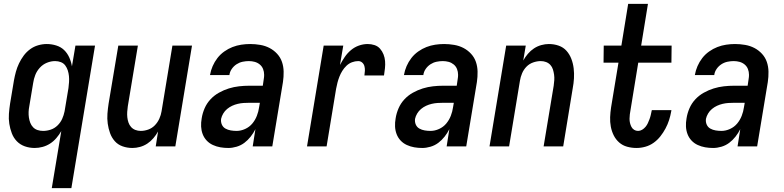

<svg xmlns="http://www.w3.org/2000/svg" viewBox="-20 -755 4040 990"><path d="M247 215 296 -79Q285 -60 270.5 -43Q256 -26 238 -14.5Q220 -3 199.5 2.5Q179 8 159 8Q132 8 108 -0.5Q84 -9 67 -26.5Q50 -44 41 -67.5Q32 -91 28 -116.5Q24 -142 26 -168.5Q28 -195 32 -221L52 -341Q56 -363 62 -385Q68 -407 78 -428Q88 -449 102 -468Q116 -487 135 -501Q154 -515 176.5 -521.5Q199 -528 221 -528Q246 -528 270 -520.5Q294 -513 310.5 -497Q327 -481 337 -459Q347 -437 351 -413L369 -520H470L348 215ZM202 -80Q222 -80 241.5 -86.5Q261 -93 276.5 -108Q292 -123 300.5 -142Q309 -161 313 -181L333 -301Q335 -316 336 -332Q337 -348 335.5 -363Q334 -378 329.5 -392Q325 -406 316.5 -417.5Q308 -429 294 -434.5Q280 -440 264 -440Q243 -440 222 -431.5Q201 -423 185.5 -406Q170 -389 162 -368.5Q154 -348 151 -327L131 -207Q128 -192 127.5 -177.5Q127 -163 129 -149Q131 -135 136 -122Q141 -109 150.5 -99Q160 -89 173.5 -84.5Q187 -80 202 -80Z M663 8Q636 8 612 -0.5Q588 -9 572 -27Q556 -45 547.5 -68.5Q539 -92 535.5 -117.5Q532 -143 534 -169Q536 -195 540 -221L590 -520H691L639 -207Q637 -193 636 -178.5Q635 -164 636.5 -150Q638 -136 642.5 -123Q647 -110 656 -100Q665 -90 678 -85Q691 -80 706 -80Q725 -80 744.5 -87Q764 -94 778.5 -109Q793 -124 801.5 -143Q810 -162 813 -181L869 -520H970L884 0H783L795 -77Q785 -59 771 -42.5Q757 -26 739.5 -14.5Q722 -3 702 2.5Q682 8 663 8Z M1157 8Q1136 8 1116 4.5Q1096 1 1077.5 -7.5Q1059 -16 1045.5 -30.5Q1032 -45 1025 -63.5Q1018 -82 1017 -102.5Q1016 -123 1020 -145Q1024 -171 1035 -196.5Q1046 -222 1065 -242.5Q1084 -263 1109 -277Q1134 -291 1160 -299Q1186 -307 1212.5 -310Q1239 -313 1265 -313H1335L1340 -347Q1341 -352 1341.5 -358Q1342 -364 1342 -369Q1342 -385 1336.5 -399Q1331 -413 1319.5 -422.5Q1308 -432 1293.5 -436Q1279 -440 1263 -440Q1247 -440 1230.5 -436.5Q1214 -433 1199.5 -423.5Q1185 -414 1175 -399.5Q1165 -385 1163 -369V-368H1063V-369Q1067 -392 1076.5 -414Q1086 -436 1101 -455.5Q1116 -475 1136.5 -489.5Q1157 -504 1179 -512.5Q1201 -521 1224 -524.5Q1247 -528 1270 -528Q1296 -528 1322 -523.5Q1348 -519 1370 -507.5Q1392 -496 1409 -477.5Q1426 -459 1434 -435.5Q1442 -412 1442.5 -385.5Q1443 -359 1439 -332L1384 0H1283L1297 -89Q1287 -69 1272.5 -50.5Q1258 -32 1240 -18.5Q1222 -5 1200 1.5Q1178 8 1157 8ZM1200 -80Q1222 -80 1244 -90Q1266 -100 1281 -118Q1296 -136 1304.5 -158Q1313 -180 1316 -202L1320 -225H1265Q1250 -225 1235.5 -224Q1221 -223 1206 -219.5Q1191 -216 1177 -209.5Q1163 -203 1151 -193Q1139 -183 1131 -169.5Q1123 -156 1120 -142Q1118 -126 1124 -112.5Q1130 -99 1142.5 -92Q1155 -85 1170 -82.5Q1185 -80 1200 -80Z M1563 0 1649 -520H1750L1733 -420Q1744 -441 1757.5 -461Q1771 -481 1789.5 -496.5Q1808 -512 1830.5 -520Q1853 -528 1876 -528Q1894 -528 1911 -522.5Q1928 -517 1939.5 -504Q1951 -491 1957.5 -474.5Q1964 -458 1965.5 -440Q1967 -422 1965 -403.5Q1963 -385 1960 -366H1859Q1861 -378 1861.5 -390.5Q1862 -403 1859 -414Q1856 -425 1847.5 -432.5Q1839 -440 1827 -440Q1811 -440 1795 -434Q1779 -428 1766.5 -416Q1754 -404 1745 -389.5Q1736 -375 1730 -359.5Q1724 -344 1720 -328.5Q1716 -313 1713 -297L1664 0Z M2157 8Q2136 8 2116 4.5Q2096 1 2077.5 -7.5Q2059 -16 2045.5 -30.5Q2032 -45 2025 -63.5Q2018 -82 2017 -102.5Q2016 -123 2020 -145Q2024 -171 2035 -196.5Q2046 -222 2065 -242.5Q2084 -263 2109 -277Q2134 -291 2160 -299Q2186 -307 2212.5 -310Q2239 -313 2265 -313H2335L2340 -347Q2341 -352 2341.5 -358Q2342 -364 2342 -369Q2342 -385 2336.5 -399Q2331 -413 2319.5 -422.5Q2308 -432 2293.5 -436Q2279 -440 2263 -440Q2247 -440 2230.5 -436.5Q2214 -433 2199.5 -423.5Q2185 -414 2175 -399.5Q2165 -385 2163 -369V-368H2063V-369Q2067 -392 2076.5 -414Q2086 -436 2101 -455.5Q2116 -475 2136.5 -489.5Q2157 -504 2179 -512.5Q2201 -521 2224 -524.5Q2247 -528 2270 -528Q2296 -528 2322 -523.5Q2348 -519 2370 -507.5Q2392 -496 2409 -477.5Q2426 -459 2434 -435.5Q2442 -412 2442.5 -385.5Q2443 -359 2439 -332L2384 0H2283L2297 -89Q2287 -69 2272.5 -50.5Q2258 -32 2240 -18.5Q2222 -5 2200 1.5Q2178 8 2157 8ZM2200 -80Q2222 -80 2244 -90Q2266 -100 2281 -118Q2296 -136 2304.5 -158Q2313 -180 2316 -202L2320 -225H2265Q2250 -225 2235.5 -224Q2221 -223 2206 -219.5Q2191 -216 2177 -209.5Q2163 -203 2151 -193Q2139 -183 2131 -169.5Q2123 -156 2120 -142Q2118 -126 2124 -112.5Q2130 -99 2142.5 -92Q2155 -85 2170 -82.5Q2185 -80 2200 -80Z M2504 0 2590 -520H2691L2678 -443Q2688 -461 2702 -477.5Q2716 -494 2733.5 -505.5Q2751 -517 2771 -522.5Q2791 -528 2810 -528Q2837 -528 2861 -519.5Q2885 -511 2901 -493Q2917 -475 2926 -451.5Q2935 -428 2938 -402.5Q2941 -377 2939.5 -351Q2938 -325 2933 -299L2884 0H2783L2835 -313Q2837 -327 2838 -341.5Q2839 -356 2837 -370Q2835 -384 2831 -397Q2827 -410 2818 -420Q2809 -430 2796 -435Q2783 -440 2768 -440Q2749 -440 2729 -433Q2709 -426 2694.5 -411Q2680 -396 2672 -377Q2664 -358 2661 -339L2605 0Z M3262 8Q3237 8 3213.5 1.5Q3190 -5 3172.5 -20.5Q3155 -36 3144.5 -57Q3134 -78 3129.5 -102Q3125 -126 3126 -151Q3127 -176 3131 -202L3169 -432H3092L3093 -520H3184L3219 -735H3321L3286 -520H3443L3442 -432H3271L3231 -187Q3229 -176 3227.5 -165Q3226 -154 3226 -142.5Q3226 -131 3228.5 -120.5Q3231 -110 3236 -100.5Q3241 -91 3250 -85.5Q3259 -80 3270 -80Q3281 -80 3291 -86Q3301 -92 3308.5 -101Q3316 -110 3320.5 -120Q3325 -130 3329 -140.5Q3333 -151 3335.5 -162Q3338 -173 3340 -183L3341 -187H3442L3441 -181Q3437 -158 3430 -136Q3423 -114 3411.5 -92.5Q3400 -71 3385 -52Q3370 -33 3350.5 -19Q3331 -5 3308 1.5Q3285 8 3262 8Z M3657 8Q3636 8 3616 4.5Q3596 1 3577.5 -7.5Q3559 -16 3545.5 -30.5Q3532 -45 3525 -63.5Q3518 -82 3517 -102.5Q3516 -123 3520 -145Q3524 -171 3535 -196.5Q3546 -222 3565 -242.5Q3584 -263 3609 -277Q3634 -291 3660 -299Q3686 -307 3712.5 -310Q3739 -313 3765 -313H3835L3840 -347Q3841 -352 3841.5 -358Q3842 -364 3842 -369Q3842 -385 3836.5 -399Q3831 -413 3819.5 -422.5Q3808 -432 3793.5 -436Q3779 -440 3763 -440Q3747 -440 3730.5 -436.5Q3714 -433 3699.5 -423.5Q3685 -414 3675 -399.5Q3665 -385 3663 -369V-368H3563V-369Q3567 -392 3576.5 -414Q3586 -436 3601 -455.5Q3616 -475 3636.5 -489.5Q3657 -504 3679 -512.5Q3701 -521 3724 -524.5Q3747 -528 3770 -528Q3796 -528 3822 -523.5Q3848 -519 3870 -507.5Q3892 -496 3909 -477.5Q3926 -459 3934 -435.5Q3942 -412 3942.5 -385.5Q3943 -359 3939 -332L3884 0H3783L3797 -89Q3787 -69 3772.5 -50.5Q3758 -32 3740 -18.5Q3722 -5 3700 1.5Q3678 8 3657 8ZM3700 -80Q3722 -80 3744 -90Q3766 -100 3781 -118Q3796 -136 3804.5 -158Q3813 -180 3816 -202L3820 -225H3765Q3750 -225 3735.5 -224Q3721 -223 3706 -219.5Q3691 -216 3677 -209.5Q3663 -203 3651 -193Q3639 -183 3631 -169.5Q3623 -156 3620 -142Q3618 -126 3624 -112.5Q3630 -99 3642.5 -92Q3655 -85 3670 -82.5Q3685 -80 3700 -80Z"/></svg>

Font: Iosevka Term Curly SmBd Obl
Style: Regular
Weight: 600
Italic angle: -9°
Designer: Belleve Invis
Foundry: Belleve Invis
Version: Version 32.3.0